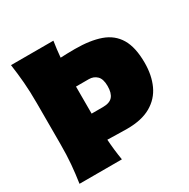

<svg xmlns="http://www.w3.org/2000/svg" viewBox="-183 -1003 1152 1170"><g transform="rotate(-30 392.5 -417.5)"><path d="M46.4 0Q56.2 -65.4 61.5 -127.7Q66.9 -189.9 66.9 -269.5V-555.2Q66.9 -638.2 61.5 -702.6Q56.2 -767.1 46.4 -835H344.7Q340.3 -806.6 336.9 -778.8Q333.5 -751 331.1 -723.1Q354.5 -724.1 379.2 -724.9Q403.8 -725.6 432.1 -725.6Q539.1 -725.6 611.8 -700Q684.6 -674.3 721.9 -612.1Q759.3 -549.8 759.3 -440.4Q759.3 -353 728.8 -286.4Q698.2 -219.7 633.5 -182.4Q568.8 -145 466.3 -145Q434.1 -145 396.7 -146.2Q359.4 -147.5 327.6 -147.9Q332.5 -72.8 344.7 0ZM324.2 -333.5H403.8Q451.2 -333.5 471.9 -357.2Q492.7 -380.9 492.7 -430.7Q492.7 -481 470.2 -502.4Q447.8 -523.9 414.6 -523.9H324.2Z"/></g></svg>

Font: Pinar Black
Style: Regular
Weight: 900
Designer: Amin Abedi
Version: Version 3.000